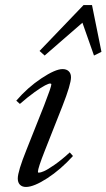

<svg xmlns="http://www.w3.org/2000/svg" viewBox="-20 -723 418 754"><path d="M155.3 -504.9 135.3 -522.9 308.1 -703.1H341.3L378.4 -519.5L349.1 -504.9L303.7 -633.8ZM82 11.2Q66.9 11.2 58.3 2.4Q49.8 -6.3 49.8 -22Q49.8 -49.8 84 -134.8L153.3 -309.1Q181.6 -381.8 181.6 -391.6Q181.6 -395 176.8 -395Q171.4 -395 157 -387.7Q142.6 -380.4 115.7 -361.1Q88.9 -341.8 58.1 -314.9L43.9 -327.6Q88.4 -379.4 142.8 -415.5Q197.3 -451.7 225.6 -451.7Q241.2 -451.7 250 -443.1Q258.8 -434.6 258.8 -419.4Q258.8 -392.1 225.1 -306.2L156.2 -131.8Q128.9 -62.5 128.9 -48.8Q128.9 -44.9 132.3 -44.9Q139.2 -44.9 152.8 -50.8Q166.5 -56.6 194.3 -75.9Q222.2 -95.2 253.9 -124.5L266.6 -110.4Q218.3 -57.1 165.5 -22.9Q112.8 11.2 82 11.2Z"/></svg>

Font: Elstob 10pt
Style: Italic
Weight: 400
Italic angle: -20°
Designer: Peter S. Baker
Version: Version 1.015